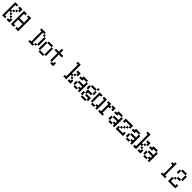

<svg xmlns="http://www.w3.org/2000/svg" viewBox="1112 -4206 7776 7776"><g transform="rotate(45 5000.0 -317.5)"><path d="M250 -609.4V-692.4H417V-526.4H333V-609.4ZM250 -26.4H333V-109.4H250V-192.4H333V-109.4H417V57.6H250ZM0 57.6V-692.4H167V-609.4H83V-359.4H167V-442.4H250V-526.4H333V-442.4H250V-359.4H167V-276.4H250V-192.4H167V-276.4H83V-26.4H167V57.6Z M500 57.6V-692.4H667V-609.4H583V-359.4H833V-609.4H750V-692.4H917V57.6H750V-26.4H833V-276.4H583V-26.4H667V57.6Z M1500 -26.4H1583V-609.4H1500V-692.4H1750V-609.4H1667V-26.4H1750V57.6H1500ZM1750 -26.4V-109.4H1833V-26.4ZM1833 -109.4V-526.4H1750V-609.4H1833V-526.4H1917V-109.4Z M2000 -26.4V-442.4H2083V-526.4H2333V-442.4H2417V-26.4H2333V-442.4H2083V-26.4H2333V57.6H2083V-26.4Z M2500 -442.4V-526.4H2667V-692.4H2750V-526.4H2917V-442.4H2750V-26.4H2667V-442.4ZM2750 -26.4H2833V-109.4H2917V57.6H2750Z M3750 -442.4V-526.4H3917V-359.4H3833V-442.4ZM3500 -26.4H3583V-692.4H3500V-776.4H3667V-276.4H3750V-192.4H3667V57.6H3500ZM3833 -109.4H3750V-192.4H3833ZM3833 -109.4H3917V57.6H3750V-26.4H3833ZM3833 -359.4V-276.4H3750V-359.4Z M4000 -359.4V-442.4H4083V-526.4H4333V-442.4H4167V-359.4ZM4000 -26.4V-192.4H4083V-276.4H4333V-442.4H4417V57.6H4333V-26.4H4250V57.6H4083V-26.4H4250V-109.4H4333V-192.4H4083V-26.4Z M4500 -276.4V-442.4H4583V-526.4H4833V-442.4H4917V-276.4H4833V-442.4H4583V-276.4H4833V-192.4H4667V-109.4H4917V57.6H4833V-26.4H4667V-109.4H4583V-276.4ZM4500 57.6V-109.4H4583V57.6H4833V140.6H4583V57.6ZM4833 -526.4V-609.4H4917V-526.4Z M5000 -26.4V-526.4H5167V-442.4H5083V-26.4H5250V-109.4H5333V-442.4H5250V-526.4H5417V57.6H5333V-26.4H5250V57.6H5083V-26.4Z M5500 -26.4H5583V-442.4H5500V-526.4H5667V-442.4H5750V-359.4H5667V-26.4H5750V57.6H5500ZM5750 -442.4V-526.4H5917V-359.4H5833V-442.4Z M6000 -359.4V-442.4H6083V-526.4H6333V-442.4H6167V-359.4ZM6000 -26.4V-192.4H6083V-276.4H6333V-442.4H6417V57.6H6333V-26.4H6250V57.6H6083V-26.4H6250V-109.4H6333V-192.4H6083V-26.4Z M6500 -359.4V-526.4H6917V-359.4H6833V-276.4H6750V-359.4H6833V-442.4H6583V-359.4ZM6500 57.6V-109.4H6583V-192.4H6667V-276.4H6750V-192.4H6667V-109.4H6583V-26.4H6833V-109.4H6917V57.6Z M7000 -359.4V-442.4H7083V-526.4H7333V-442.4H7167V-359.4ZM7000 -26.4V-192.4H7083V-276.4H7333V-442.4H7417V57.6H7333V-26.4H7250V57.6H7083V-26.4H7250V-109.4H7333V-192.4H7083V-26.4Z M7750 -442.4V-526.4H7917V-359.4H7833V-442.4ZM7500 -26.4H7583V-692.4H7500V-776.4H7667V-276.4H7750V-192.4H7667V57.6H7500ZM7833 -109.4H7750V-192.4H7833ZM7833 -109.4H7917V57.6H7750V-26.4H7833ZM7833 -359.4V-276.4H7750V-359.4Z M8000 -359.4V-442.4H8083V-526.4H8333V-442.4H8167V-359.4ZM8000 -26.4V-192.4H8083V-276.4H8333V-442.4H8417V57.6H8333V-26.4H8250V57.6H8083V-26.4H8250V-109.4H8333V-192.4H8083V-26.4Z M9083 -26.4H9167V-526.4H9083V-609.4H9167V-692.4H9250V-26.4H9333V57.6H9083Z M9500 -442.4V-609.4H9583V-692.4H9833V-609.4H9917V-359.4H9833V-609.4H9583V-442.4ZM9500 57.6V-192.4H9583V-276.4H9667V-359.4H9833V-276.4H9667V-192.4H9583V-26.4H9833V-109.4H9917V57.6Z"/></g></svg>

Font: KH Dot kagurazaka 12
Style: Regular
Weight: 400
Designer: Original version for X68000 by Keitarou Hiraki (http://hp.vector.co.jp/authors/VA000874/) / TrueType conversion by Homem
Version: Version 1.00.20150527